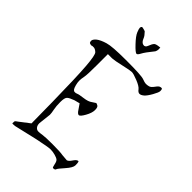

<svg xmlns="http://www.w3.org/2000/svg" viewBox="-258 -922 1003 1003"><g transform="rotate(45 243.5 -420.5)"><path d="M161.6 -845.7Q181.6 -841.8 184.6 -839.4Q201.7 -821.8 206.1 -809.6Q214.4 -787.6 229.5 -784.2Q244.6 -780.8 251 -798.8Q258.8 -819.8 266.6 -827.6Q272.9 -834 297.4 -836.4Q300.8 -836.9 302.2 -836.9Q302.7 -832.5 302.7 -822.8Q302.2 -813.5 297.9 -805.2Q262.2 -761.2 253.4 -743.7Q244.6 -726.6 237.8 -725.6Q228.5 -725.6 198.7 -757.3Q168.5 -789.1 160.9 -808.1Q153.3 -827.1 153.3 -833.5Q153.3 -839.8 156 -843Q158.7 -846.2 161.6 -845.7ZM418 -115.2H419.9Q419.9 -115.2 421.9 -110.4Q423.8 -105.5 423.8 -88.4Q423.8 -71.3 396.5 -40.5Q369.1 -9.8 367.7 -3.9Q366.2 2 361.3 3.4Q356.4 4.9 351.6 4.9Q346.7 4.9 343.3 -14.2Q339.8 -33.2 332.5 -39.6Q325.2 -45.9 307.1 -50.8Q289.1 -55.7 272.5 -55.7Q255.9 -55.7 181.6 -40L55.7 -10.7Q46.9 -10.7 43 -9.8Q43 -9.8 39.1 -9.8H37.1L35.2 -11.7L36.1 -25.4Q38.1 -30.3 51.8 -39.1L106.4 -81.1L104.5 -237.3Q101.6 -419.9 95.7 -494.6Q89.8 -569.3 79.1 -579.6Q68.4 -589.8 57.6 -591.8H45.9L39.1 -589.8Q28.3 -590.8 24.9 -594.2Q21.5 -597.7 21.5 -607.4Q21.5 -617.2 37.1 -630.9Q54.7 -644.5 87.9 -654.3Q120.1 -664.1 218.8 -664.1Q223.6 -664.1 228.5 -664.1Q335.9 -664.1 355 -656.7Q374 -649.4 383.3 -649.4Q392.6 -649.4 403.8 -652.3Q415 -655.3 427.7 -673.3Q440.4 -691.4 449.2 -691.4Q450.2 -691.4 451.2 -692.4Q459 -693.4 460.9 -689.5Q462.9 -685.5 462.9 -675.8Q462.9 -666 447.3 -638.2Q431.6 -610.4 418.9 -599.6Q406.2 -588.9 396 -588.9Q385.7 -588.9 376 -602.1Q366.2 -615.2 333 -628.4Q299.8 -641.6 287.6 -641.6Q275.4 -641.6 229 -630.9Q182.6 -620.1 164.1 -619.1H132.8V-535.2Q132.8 -466.8 128.9 -447.8Q125 -428.7 125 -415.5Q125 -402.3 129.4 -385.7Q133.8 -369.1 138.7 -362.8Q143.6 -356.4 150.4 -356.4Q157.2 -355.5 166 -359.4Q173.8 -363.3 205.1 -367.2Q236.3 -371.1 251 -382.8L270.5 -395.5Q274.4 -395.5 283.2 -390.6Q292 -385.7 292 -364.7Q292 -343.8 275.9 -314.9Q259.8 -286.1 250.5 -286.1Q241.2 -286.1 229.5 -304.7L210 -333L179.7 -325.2Q152.3 -315.4 143.1 -306.6Q133.8 -297.9 133.8 -266.6Q133.8 -235.4 138.2 -214.4Q142.6 -193.4 142.6 -180.7L134.8 -111.3V-110.4Q134.8 -94.7 142.6 -85.4Q150.4 -76.2 161.6 -76.2Q172.9 -76.2 190.4 -79.1Q208 -82 263.2 -82Q318.4 -82 337.9 -78.1L373 -75.2Q383.8 -78.1 395.5 -96.2Q407.2 -114.3 418 -115.2Z"/></g></svg>

Font: Drukaatie burti
Style: Thin
Weight: 100
Version: Version 0.14